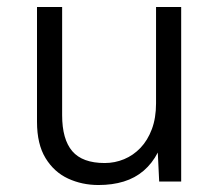

<svg xmlns="http://www.w3.org/2000/svg" viewBox="-20 -520 631 550"><path d="M262 10Q215 10 175 -8.5Q135 -27 110.5 -67Q86 -107 86 -171V-500H158V-190Q158 -121 187 -87Q216 -53 280 -53Q309 -53 335.5 -64Q362 -75 382.5 -96.5Q403 -118 415 -150Q427 -182 427 -224V-500H499V0H436L432 -83Q416 -52 391.5 -31Q367 -10 334.5 0Q302 10 262 10Z"/></svg>

Font: Kantumruy Pro
Style: Regular
Weight: 400
Designer: Sovichet Tep
Foundry: Sovichet Tep
Version: Version 1.002